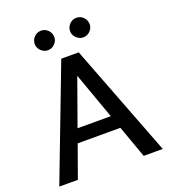

<svg xmlns="http://www.w3.org/2000/svg" viewBox="-156 -994 978 1107"><g transform="rotate(-20 333.0 -440.5)"><path d="M16 0ZM463 -198H201L130 0H16L279 -689H386L651 0H534ZM434 -280 332 -565 230 -280ZM164 -820Q164 -845 181.5 -863Q199 -881 224 -881Q249 -881 266.5 -863Q284 -845 284 -820Q284 -797 266.5 -779Q249 -761 224 -761Q200 -761 182 -779Q164 -797 164 -820ZM381 -820Q381 -845 398.5 -863Q416 -881 441 -881Q466 -881 483.5 -863Q501 -845 501 -820Q501 -797 483.5 -779Q466 -761 441 -761Q417 -761 399 -779Q381 -797 381 -820Z"/></g></svg>

Font: Martel Sans SemiBold
Style: Regular
Weight: 600
Designer: Dan Reynolds and Mathieu Réguer
Foundry: Dan Reynolds and Mathieu Réguer
Version: Version 1.002; ttfautohint (v1.1) -l 5 -r 5 -G 72 -x 0 -D la